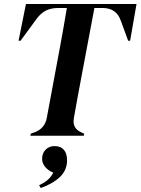

<svg xmlns="http://www.w3.org/2000/svg" viewBox="-20 -680 704 962"><path d="M132 0 134 -10 158 -19Q204 -38 214 -87L263 -350Q271 -392 280.5 -443.5Q290 -495 299 -546.5Q308 -598 315 -640H272Q236 -640 210 -627Q184 -614 163 -585L83 -476H73L110 -660H664L632 -476H622L585 -577Q563 -640 494 -640H453L391 -311Q381 -260 370.5 -201.5Q360 -143 350 -88Q341 -36 389 -16L402 -10L400 0ZM184 262 176 248Q200 237 217.5 222.5Q235 208 247 185Q222 175 206.5 156.5Q191 138 191 115Q191 88 208.5 70Q226 52 253 52Q284 52 300 70.5Q316 89 316 123Q316 173 280 207Q244 241 184 262Z"/></svg>

Font: DM Serif Display
Style: Italic
Weight: 400
Italic angle: -12°
Designer: Colophon Foundry, Frank Grießhammer
Foundry: Colophon Foundry
Version: Version 5.100; ttfautohint (v1.8.2)